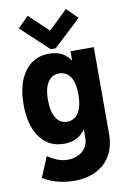

<svg xmlns="http://www.w3.org/2000/svg" viewBox="-106 -845 743 1120"><g transform="rotate(-10 266.0 -285.0)"><path d="M241.2 212.9Q189.5 212.9 141.4 199.7Q93.3 186.5 57.1 163.6L107.4 43Q137.7 63.5 167 74.5Q196.3 85.4 225.6 85.4Q256.8 85.4 284.7 73.2Q312.5 61 329.8 37.1Q347.2 13.2 347.2 -22V-71.8H332.5L353.5 -126V-422.9L316.4 -481H350.1V-535.2H487.8V-23.4Q487.8 52.7 457 105.5Q426.3 158.2 370.8 185.5Q315.4 212.9 241.2 212.9ZM220.2 -10.3Q129.4 -10.3 77.9 -81.3Q26.4 -152.3 26.4 -274.9Q26.4 -399.9 79.1 -471.4Q131.8 -543 223.6 -543Q285.2 -543 322.3 -510.7Q359.4 -478.5 376.5 -419.7Q393.6 -360.8 393.6 -280.8Q393.6 -198.2 376.2 -137.5Q358.9 -76.7 320.6 -43.5Q282.2 -10.3 220.2 -10.3ZM259.3 -133.8Q304.2 -133.8 327.9 -172.1Q351.6 -210.4 351.6 -280.3Q351.6 -346.7 328.4 -383.1Q305.2 -419.4 261.2 -419.4Q218.8 -419.4 194.8 -382.8Q170.9 -346.2 170.9 -278.3Q170.9 -209 194.3 -171.4Q217.8 -133.8 259.3 -133.8ZM140.1 -782.7 252 -675.3H254.9L366.2 -782.7L430.7 -718.8L267.6 -566.9H238.8L76.2 -718.8Z"/></g></svg>

Font: Reddit Sans Condensed ExtraBold
Style: Regular
Weight: 800
Designer: Stephen Hutchings
Foundry: Reddit
Version: Version 1.014